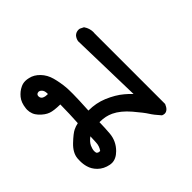

<svg xmlns="http://www.w3.org/2000/svg" viewBox="-122 -404 743 743"><g transform="rotate(-45 250.0 -32.5)"><path d="M191.4 48.3Q189.5 48.3 187.5 48.3Q187 78.1 184.6 107.9Q181.2 146 153.8 173.3Q132.8 194.3 109.9 194.3Q105 194.3 100.1 193.4Q71.8 188 53.7 169.9Q37.6 153.8 32.2 133.8Q27.8 119.1 27.8 101.1Q27.8 94.2 28.3 87.4Q30.8 59.1 58.1 33.2Q85.4 7.3 99.6 0.5Q111.3 -5.4 125.5 -8.3Q128.4 -56.2 128.9 -107.4Q93.8 -107.9 77.6 -113.8Q59.1 -120.1 40.5 -140.1Q23.4 -158.7 23.4 -184.1Q23.4 -187.5 23.9 -190.9Q26.9 -219.7 41 -236.8Q54.7 -253.4 72.3 -261.7Q84 -267.6 97.2 -267.6Q105.5 -267.6 115.7 -265.1Q137.7 -260.3 155.8 -241.5Q173.8 -222.7 181.2 -195.6Q188.5 -168.5 191.4 -138.2Q192.4 -127.9 192.4 -101.6Q192.4 -75.2 189 -13.7Q189.5 -13.7 189.9 -13.7Q230.5 -13.7 266.1 1Q305.7 17.6 332 40Q346.7 52.2 357.9 64.5L350.6 -231.9Q353 -244.6 360.8 -253.4Q370.1 -262.2 382.8 -262.2Q388.7 -262.2 391.1 -260.7L404.8 -253.9L405.8 -252.4Q417.5 -235.4 417.5 -214.4Q417.5 -210.9 417 -207.5V178.2Q406.7 203.6 389.2 203.6Q384.3 203.6 377.4 200.7Q356 176.8 346.2 160.9Q336.4 145 306.2 109.4Q276.4 74.7 245.6 60.1Q220.2 48.3 191.4 48.3ZM100.1 88.9Q98.1 92.8 95.9 100.3Q93.8 107.9 93.8 112.5Q93.8 117.2 94.2 118.2Q94.7 123 96.7 125Q101.1 128.9 106.9 128.9Q108.9 128.9 110.8 128.9Q122.1 113.3 122.6 93.8Q123 78.1 124 62Q106.9 74.7 100.1 88.9ZM123.5 -172.9Q123.5 -188 116.2 -195.3Q109.9 -201.7 103.5 -201.7Q101.1 -201.7 98.6 -200.7Q91.3 -197.8 91.3 -189.5Q91.3 -178.7 100.6 -173.8Q108.4 -169.9 119.1 -169.9Q121.1 -169.9 123.5 -169.9Q123.5 -171.4 123.5 -172.9Z"/></g></svg>

Font: Bakudai
Style: Bold
Weight: 700
Version: Version 1.48